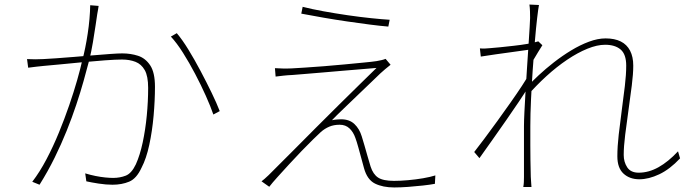

<svg xmlns="http://www.w3.org/2000/svg" viewBox="-20 -797 3040 845"><path d="M414 -771Q413 -763 411.5 -754.5Q410 -746 408 -735Q406 -722 401 -687.5Q396 -653 389 -611.5Q382 -570 373 -533Q362 -491 348 -441Q334 -391 315.5 -335.5Q297 -280 273.5 -221.5Q250 -163 220.5 -103Q191 -43 154 16L122 3Q155 -40 184.5 -96Q214 -152 239 -213Q264 -274 284.5 -333.5Q305 -393 319.5 -444Q334 -495 342 -531Q356 -583 366 -649Q376 -715 377 -774ZM758 -651Q782 -623 809 -579Q836 -535 862.5 -485Q889 -435 911.5 -388.5Q934 -342 947 -308L919 -293Q907 -328 886 -375Q865 -422 839 -471.5Q813 -521 785.5 -564.5Q758 -608 732 -636ZM99 -537Q119 -536 135 -536Q151 -536 171 -537Q192 -538 227.5 -540.5Q263 -543 305.5 -546.5Q348 -550 389.5 -553.5Q431 -557 465.5 -559.5Q500 -562 518 -562Q555 -562 587.5 -551.5Q620 -541 641 -509.5Q662 -478 662 -415Q662 -355 656 -287.5Q650 -220 637 -159.5Q624 -99 603 -59Q581 -11 548.5 2.5Q516 16 475 16Q447 16 414.5 11Q382 6 360 1L355 -34Q378 -27 400.5 -22.5Q423 -18 443 -16Q463 -14 478 -14Q508 -14 533.5 -24Q559 -34 578 -74Q596 -114 608 -170Q620 -226 626 -288.5Q632 -351 632 -410Q632 -462 617 -488.5Q602 -515 576 -525Q550 -535 517 -535Q489 -535 442 -531.5Q395 -528 342 -523Q289 -518 243.5 -513.5Q198 -509 173 -507Q160 -506 140 -503.5Q120 -501 104 -499Z M1312 -767Q1351 -757 1403 -747.5Q1455 -738 1510 -730Q1565 -722 1613.5 -717Q1662 -712 1695 -710L1689 -680Q1653 -683 1606.5 -689Q1560 -695 1508.5 -702.5Q1457 -710 1405 -719Q1353 -728 1306 -737ZM1699 -512Q1691 -506 1675 -492.5Q1659 -479 1654 -474Q1642 -462 1615 -436.5Q1588 -411 1555 -379Q1522 -347 1491 -317.5Q1460 -288 1441 -268Q1450 -270 1462 -271Q1474 -272 1481 -272Q1518 -272 1540 -251Q1562 -230 1572 -197Q1577 -181 1584 -157Q1591 -133 1598 -108Q1605 -83 1611 -64Q1622 -30 1644 -15.5Q1666 -1 1714 -1Q1742 -1 1776 -4Q1810 -7 1842 -12.5Q1874 -18 1896 -25L1894 12Q1873 16 1841.5 19.5Q1810 23 1776.5 25.5Q1743 28 1715 28Q1665 28 1630.5 11Q1596 -6 1582 -57Q1578 -72 1571 -97.5Q1564 -123 1557 -148.5Q1550 -174 1544 -190Q1535 -216 1518 -232Q1501 -248 1475 -248Q1449 -248 1429 -239.5Q1409 -231 1392 -216Q1380 -205 1357.5 -183Q1335 -161 1307.5 -132.5Q1280 -104 1252.5 -74Q1225 -44 1201.5 -18Q1178 8 1165 25L1131 1Q1136 -3 1144.5 -10Q1153 -17 1162 -26Q1169 -33 1199.5 -63.5Q1230 -94 1274.5 -138.5Q1319 -183 1370.5 -235Q1422 -287 1473.5 -337.5Q1525 -388 1568 -430.5Q1611 -473 1637 -498Q1611 -496 1571.5 -492.5Q1532 -489 1487.5 -485.5Q1443 -482 1400 -478Q1357 -474 1322 -471.5Q1287 -469 1267 -467Q1244 -466 1227 -464Q1210 -462 1193 -460L1190 -497Q1207 -496 1225 -495.5Q1243 -495 1264 -496Q1284 -497 1321.5 -499.5Q1359 -502 1405 -505.5Q1451 -509 1496.5 -513.5Q1542 -518 1579.5 -521.5Q1617 -525 1637 -528Q1649 -530 1659.5 -532.5Q1670 -535 1677 -538Z M2973 -100Q2928 -52 2881.5 -30Q2835 -8 2794 -8Q2751 -8 2724 -33Q2697 -58 2697 -109Q2697 -152 2703 -204.5Q2709 -257 2716.5 -312.5Q2724 -368 2730 -418.5Q2736 -469 2736 -508Q2736 -558 2711.5 -579Q2687 -600 2643 -600Q2608 -600 2565 -582.5Q2522 -565 2476 -534Q2430 -503 2385 -462Q2340 -421 2299 -374L2303 -418Q2322 -439 2351.5 -466.5Q2381 -494 2417.5 -522.5Q2454 -551 2493.5 -575Q2533 -599 2572 -613.5Q2611 -628 2645 -628Q2685 -628 2712 -614.5Q2739 -601 2753 -574Q2767 -547 2767 -508Q2767 -472 2760.5 -420.5Q2754 -369 2746 -312.5Q2738 -256 2731.5 -204Q2725 -152 2725 -115Q2725 -84 2740.5 -60.5Q2756 -37 2791 -37Q2835 -37 2878 -61Q2921 -85 2964 -131ZM2320 -580Q2313 -579 2288.5 -575.5Q2264 -572 2231 -567.5Q2198 -563 2162.5 -558Q2127 -553 2096 -548L2092 -584Q2104 -583 2115 -583.5Q2126 -584 2136 -585Q2153 -586 2181 -589Q2209 -592 2241 -595.5Q2273 -599 2302 -604Q2331 -609 2349 -615L2367 -598Q2358 -584 2348 -567.5Q2338 -551 2328 -534Q2318 -517 2310 -502L2307 -417Q2289 -387 2263 -348.5Q2237 -310 2207.5 -267.5Q2178 -225 2147.5 -182Q2117 -139 2090 -101L2067 -128Q2085 -151 2112 -187Q2139 -223 2169 -264.5Q2199 -306 2227.5 -346.5Q2256 -387 2277 -419Q2298 -451 2306 -467L2312 -544ZM2313 -718Q2313 -731 2312.5 -747Q2312 -763 2310 -777L2352 -775Q2349 -760 2344 -717.5Q2339 -675 2334 -615.5Q2329 -556 2324.5 -489.5Q2320 -423 2317 -358.5Q2314 -294 2314 -242Q2314 -192 2314 -158Q2314 -124 2314.5 -93Q2315 -62 2316 -19Q2317 -6 2317.5 4.5Q2318 15 2319 26H2283Q2285 15 2285.5 4.5Q2286 -6 2286 -18Q2286 -66 2286 -98.5Q2286 -131 2286 -163Q2286 -195 2286 -242Q2286 -264 2288 -305Q2290 -346 2293 -396.5Q2296 -447 2299.5 -499.5Q2303 -552 2306 -598.5Q2309 -645 2311 -677Q2313 -709 2313 -718Z"/></svg>

Font: Noto Sans HK Thin
Style: Regular
Weight: 100
Designer: Ryoko NISHIZUKA 西塚涼子 (kana, bopomofo & ideographs); Paul D. Hunt (Latin, Greek & Cyrillic); Sandoll Communications 산돌커뮤니
Foundry: Adobe
Version: Version 2.004-H2;hotconv 1.0.118;makeotfexe 2.5.65603